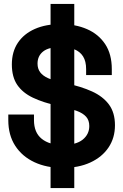

<svg xmlns="http://www.w3.org/2000/svg" viewBox="-20 -836 622 972"><path d="M22 -228V-256H152V-228Q152 -165 191 -133.5Q230 -102 297 -102Q365 -102 398.5 -129Q432 -156 432 -198Q432 -227 416 -245Q400 -263 369 -274.5Q338 -286 293 -296L270 -301Q198 -317 146.5 -341.5Q95 -366 67.5 -406Q40 -446 40 -510Q40 -574 70.5 -619.5Q101 -665 156.5 -689.5Q212 -714 287 -714Q362 -714 420.5 -688.5Q479 -663 512.5 -612.5Q546 -562 546 -486V-456H416V-486Q416 -526 400.5 -550.5Q385 -575 356 -586.5Q327 -598 287 -598Q227 -598 198.5 -575.5Q170 -553 170 -514Q170 -488 183.5 -470Q197 -452 224 -440Q251 -428 293 -419L316 -414Q391 -398 446 -373Q501 -348 531.5 -307Q562 -266 562 -202Q562 -138 529.5 -89.5Q497 -41 437.5 -13.5Q378 14 297 14Q216 14 154 -15Q92 -44 57 -98Q22 -152 22 -228ZM236 116V-816H356V116Z"/></svg>

Font: Space Grotesk Frontify
Style: Bold
Weight: 700
Designer: Florian Karsten
Version: Version 2.000